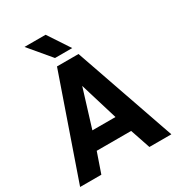

<svg xmlns="http://www.w3.org/2000/svg" viewBox="-209 -1030 1068 1159"><g transform="rotate(-30 325.0 -450.0)"><path d="M250 -700H400L643 0H490L443 -139H203L155 0H7ZM403 -259 323 -522 242 -259ZM139 -900H286L385 -750H265Z"/></g></svg>

Font: Golos UI VF
Style: Regular
Weight: 400
Designer: A.Korolkova, Vitaly Kuzmin
Foundry: ParaType Ltd
Version: Version 2.000